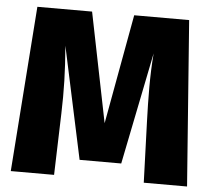

<svg xmlns="http://www.w3.org/2000/svg" viewBox="-50 -750 890 804"><g transform="rotate(5 394.5 -347.5)"><path d="M713 -695H482L398 -234L305 -695H75L24 0H206L214 -259C217 -354 215 -434 206 -543L307 -72H482L577 -543C569 -447 571 -352 574 -259L583 0H765Z"/></g></svg>

Font: Fira Sans ExtraBold
Style: Regular
Weight: 800
Designer: bBox Type GmbH & Carrois Corporate GbR & Edenspiekermann AG
Foundry: bBox Type GmbH & Carrois Corporate GbR & Edenspiekermann AG
Version: Version 4.300;PS 004.300;hotconv 1.0.88;makeotf.lib2.5.64775